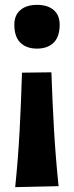

<svg xmlns="http://www.w3.org/2000/svg" viewBox="-20 -572 304 790"><path d="M132 -372Q89 -372 64 -396.2Q39 -420.5 39 -470.5Q39 -509.5 64 -530.8Q89 -552 132.5 -552Q176 -552 200.8 -530.8Q225.5 -509.5 225.5 -470.5Q225.5 -420.5 200.5 -396.2Q175.5 -372 132 -372ZM42.5 198Q54.5 82 60.8 -36Q67 -154 70.5 -273L191.5 -274.5Q195.5 -155.5 202.2 -38.8Q209 78 221 194Z"/></svg>

Font: Commissioner Flair
Style: Bold
Weight: 700
Designer: Kostas Bartsokas
Foundry: Kostas Bartsokas
Version: Version 1.000; ttfautohint (v1.8.3)